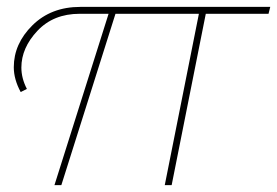

<svg xmlns="http://www.w3.org/2000/svg" viewBox="-20 -537 804 557"><path d="M478 0H458L557 -497H315L158 0H138L295 -497H211Q135 -497 88.5 -447.5Q42 -398 42 -341Q42 -310 58 -279L40 -270Q20 -307 20 -342Q20 -410 74 -463.5Q128 -517 213 -517H764L759 -497H577Z"/></svg>

Font: Argentum Sans Thin
Style: Italic
Weight: 100
Italic angle: -11°
Designer: Julieta Ulanovsky (font), Cristiano Sobral (main changes and remaster)
Foundry: Julieta Ulanovsky (font), Cristiano Sobral (main changes and remaster)
Version: Version 2.007;June 15, 2022;FontCreator 14.0.0.2814 64-bit; 